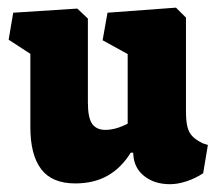

<svg xmlns="http://www.w3.org/2000/svg" viewBox="-20 -468 559 497"><path d="M58.6 -138.7Q58.6 -66.9 86.7 -30Q114.7 6.8 174.8 6.8Q223.1 6.8 258.5 -13.2Q293.9 -33.2 318.4 -72.8H324.7L325.2 -66.4Q327.6 -32.2 354 -11.7Q380.4 8.8 419.9 8.8Q440.4 8.8 463.1 1.2Q485.8 -6.3 505.9 -19.5L518.1 -92.8L504.4 -97.2Q486.8 -106 477.8 -115.5Q468.8 -125 465.1 -139.9Q461.4 -154.8 461.4 -180.7V-422.4L435.5 -448.2L258.3 -435.1L245.6 -363.8L310.5 -328.1V-147.9Q279.3 -131.8 252.9 -131.8Q229.5 -131.8 218.5 -147.5Q207.5 -163.1 207.5 -203.1V-419.9L180.2 -445.8L14.2 -435.1L2.4 -365.2L58.6 -328.6Z"/></svg>

Font: Neuton ExtraBold
Style: Regular
Weight: 800
Designer: Brian M Zick
Foundry: Brian M Zick
Version: Version 1.560